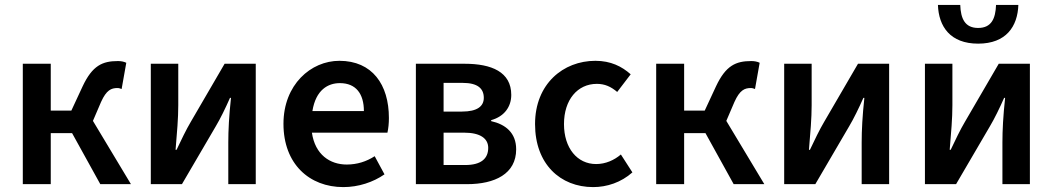

<svg xmlns="http://www.w3.org/2000/svg" viewBox="-20 -751 4293 783"><path d="M73 0H187V-208H274L389 0H514L359 -258L392 -335C414 -384 434 -392 459 -392C466 -392 470 -390 476 -388L495 -495C485 -500 473 -502 461 -502C398 -502 357 -484 317 -399L271 -300H187V-491H73Z M595 -491V0H722L860 -236C878 -266 900 -311 918 -352H922C914 -278 911 -220 911 -170V0H1023V-491H896L758 -254C740 -224 718 -178 700 -140H696C702 -212 707 -268 707 -322V-491Z M1380 12C1442 12 1502 -8 1548 -40L1508 -114C1474 -92 1436 -80 1394 -80C1326 -80 1265 -120 1252 -210H1560C1564 -228 1566 -248 1566 -270C1566 -406 1498 -503 1364 -503C1248 -503 1136 -406 1136 -246C1136 -82 1242 12 1380 12ZM1254 -298C1268 -385 1318 -412 1366 -412C1432 -412 1464 -368 1464 -298Z M1676 0H1885C1998 0 2085 -42 2085 -142C2085 -210 2041 -244 1983 -257V-261C2037 -276 2065 -316 2065 -364C2065 -458 1984 -491 1875 -491H1676ZM1789 -210H1873C1939 -210 1971 -186 1971 -148C1971 -105 1943 -78 1877 -78H1789ZM1867 -413C1928 -413 1953 -390 1953 -352C1953 -318 1927 -296 1864 -296H1789V-413Z M2162 -245C2162 -82 2265 12 2399 12C2455 12 2513 -7 2559 -48L2512 -121C2485 -98 2450 -82 2411 -82C2334 -82 2280 -147 2280 -245C2280 -344 2335 -409 2414 -409C2446 -409 2471 -398 2497 -376L2552 -448C2516 -480 2471 -503 2408 -503C2277 -503 2162 -409 2162 -245Z M2656 0H2770V-208H2857L2972 0H3097L2942 -258L2975 -335C2997 -384 3017 -392 3042 -392C3049 -392 3053 -390 3059 -388L3078 -495C3068 -500 3056 -502 3044 -502C2981 -502 2940 -484 2900 -399L2854 -300H2770V-491H2656Z M3178 -491V0H3305L3443 -236C3461 -266 3483 -311 3501 -352H3505C3497 -278 3494 -220 3494 -170V0H3606V-491H3479L3341 -254C3323 -224 3301 -178 3283 -140H3279C3285 -212 3290 -268 3290 -322V-491Z M3752 0H3879L4017 -236C4035 -266 4057 -311 4075 -352H4079C4071 -278 4068 -220 4068 -170V0H4180V-491H4053L3915 -254C3897 -224 3875 -178 3857 -140H3853C3859 -212 3864 -268 3864 -322V-491H3752ZM3805 -731C3808 -643 3855 -573 3969 -573C4083 -573 4130 -643 4133 -731H4042C4040 -675 4023 -637 3969 -637C3915 -637 3898 -675 3896 -731Z"/></svg>

Font: DAIFUKU Sans Semibold
Style: Regular
Weight: 600
Designer: Original font ‘Source Sans 3’ : Paul D. Hunt
Foundry: Daifuku
Version: Version 1.000